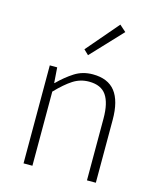

<svg xmlns="http://www.w3.org/2000/svg" viewBox="-122 -917 830 1003"><g transform="rotate(15 293.0 -415.5)"><path d="M102 0V-530H142L148 -447H150Q191 -488 234 -515.5Q277 -543 332 -543Q414 -543 453.5 -492.5Q493 -442 493 -340V0H445V-334Q445 -418 416.5 -459.5Q388 -501 323 -501Q276 -501 237 -476Q198 -451 150 -401V0ZM281 -633 255 -658 403 -831 438 -800Z"/></g></svg>

Font: Noto Sans JP ExtraLight
Style: Regular
Weight: 250
Designer: Ryoko NISHIZUKA  (kana, bopomofo & ideographs); Paul D. Hunt (Latin, Greek & Cyrillic); Sandoll Communications , Soo-you
Foundry: Adobe
Version: Version 2.004-H2;hotconv 1.0.118;makeotfexe 2.5.65603